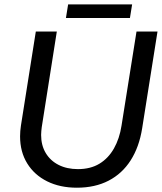

<svg xmlns="http://www.w3.org/2000/svg" viewBox="-20 -844 741 876"><path d="M330.8 12.4Q253.6 12.4 195.2 -16.6Q136.8 -45.6 104.2 -98.4Q71.6 -151.2 71.6 -221.8Q71.6 -233.8 72.6 -246.2Q73.6 -258.6 75.6 -271.6L143.4 -700H239.2L170.4 -263.4Q169.4 -254.8 168.5 -245.9Q167.6 -237 167.6 -228.4Q167.6 -181 188.7 -145.8Q209.8 -110.6 247.6 -91.5Q285.4 -72.4 335.6 -72.4Q393 -72.4 433.7 -97.1Q474.4 -121.8 499.8 -166.6Q525.2 -211.4 534.4 -270.4L602.8 -700H698.6L628.6 -258.6Q615 -173.2 576.2 -112.5Q537.4 -51.8 475.5 -19.7Q413.6 12.4 330.8 12.4ZM280.8 -761.8 290.8 -823.8H582.8L572.8 -761.8Z"/></svg>

Font: MuseoModerno Thin
Style: Italic
Weight: 100
Italic angle: -9°
Designer: Pablo Cosgaya, Héctor Gatti, Marcela Romero, and the Authors of The MuseoModerno Project.
Foundry: Omnibus-Type Team
Version: Version 1.003